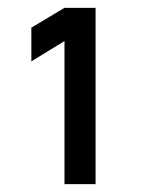

<svg xmlns="http://www.w3.org/2000/svg" viewBox="-20 -740 384 490"><path d="M223.9 -270H144.6V-635.2L60 -583.4V-669.4L144.6 -720H223.9Z"/></svg>

Font: Manrope Variable Light
Style: Regular
Weight: 200
Designer: Mikhail Sharanda
Foundry: Mikhail Sharanda
Version: Version 4.505